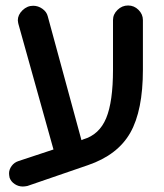

<svg xmlns="http://www.w3.org/2000/svg" viewBox="-20 -609 599 700"><path d="M501 -536V-355Q501 -206 455 -125Q409 -44 301 -7L80 69Q70 71 63 71Q47 71 33.5 62Q20 53 15 39Q13 29 13 23Q13 9 22.5 -4Q32 -17 48 -22L175 -64L47 -522L46 -527L45 -535Q45 -555 62 -571.5Q79 -588 101 -588Q119 -588 134.5 -577Q150 -566 154 -550L277 -98L284 -101Q342 -118 367 -178Q392 -238 392 -355V-536Q392 -557 408.5 -573Q425 -589 447 -589Q469 -589 485 -573Q501 -557 501 -536Z"/></svg>

Font: 寒蝉全圆体 Bold
Style: Regular
Weight: 700
Designer: Warren2060
      Designed by Motoya company      

      [Varela Round]
      Joe Prince(Latin component); Avraham Cornf
Foundry: ChillType
Version: Version 3.200